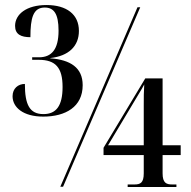

<svg xmlns="http://www.w3.org/2000/svg" viewBox="-20 -743 761 764"><path d="M152 -279C241 -279 309 -318 309 -404C309 -474 260 -505 180 -511V-512C253 -520 294 -559 294 -620C294 -686 245 -723 165 -723C85 -723 40 -686 40 -640C40 -606 64 -595 101 -595C101 -672 112 -713 158 -713C194 -713 213 -689 213 -621C213 -546 185 -515 135 -515H108V-505H134C201 -505 229 -474 229 -397C229 -321 203 -289 153 -289C98 -289 79 -326 79 -409C52 -409 30 -391 30 -360C30 -316 72 -279 152 -279ZM220 0H231L538 -714H527ZM488 1H682V-9H665C642 -9 627 -15 627 -53V-126H699V-165H627V-431H558L392 -155V-126H552V-53C552 -15 538 -9 515 -9H488ZM410 -165 532 -369C541 -384 549 -397 554 -407C552 -379 552 -355 552 -326V-165Z"/></svg>

Font: Noto Serif Display Condensed Medium
Style: Regular
Weight: 500
Width: 3
Designer: Monotype Design Team
Foundry: Monotype Imaging Inc.
Version: Version 2.009